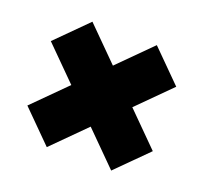

<svg xmlns="http://www.w3.org/2000/svg" viewBox="-91 -725 731 689"><g transform="rotate(20 274.5 -380.5)"><path d="M151.5 -140.5 35 -257 158 -380 35 -503 151.5 -619.5 274.5 -496.5 397.5 -619.5 514 -503 391 -380 514 -257 397.5 -140.5 274.5 -263.5Z"/></g></svg>

Font: Encode Sans SemiExpanded Black
Style: Regular
Weight: 900
Width: 6
Designer: Multiple Designers
Foundry: Impallari Type
Version: Version 3.002